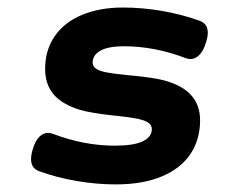

<svg xmlns="http://www.w3.org/2000/svg" viewBox="-20 -482 640 513"><path d="M512.7 -426.8Q535.2 -418.9 535.2 -394.5Q535.2 -382.8 529.3 -365.2Q522.5 -344.2 511.7 -334.2Q501 -324.2 488.8 -324.2Q483.4 -324.2 476.1 -326.7Q393.1 -358.4 311 -358.4Q270 -358.4 248.8 -346.9Q227.5 -335.4 227.5 -314Q227.5 -296.4 261.7 -289.1Q275.4 -286.1 320.8 -281.2Q366.7 -277.3 400.4 -271.2Q434.1 -265.1 460.4 -251Q514.6 -221.7 514.6 -160.6Q514.6 -109.4 489 -70.8Q463.4 -32.2 412.6 -10.7Q361.8 10.7 289.1 10.7Q238.3 10.7 185.3 1.7Q132.3 -7.3 85 -24.4Q63 -32.2 63 -56.6Q63 -69.8 68.4 -85.9Q75.2 -107.4 85.7 -117.2Q96.2 -127 108.4 -127Q113.8 -127 121.1 -124.5Q204.6 -92.8 286.6 -92.8Q337.4 -92.8 361.6 -104.5Q385.7 -116.2 385.7 -137.2Q385.7 -147.5 376.7 -153.8Q367.7 -160.2 350.1 -164.1Q333 -168 293 -172.4Q244.6 -177.2 211.4 -184.1Q178.2 -190.9 152.3 -206.1Q100.6 -235.8 100.6 -297.9Q100.6 -348.6 126.5 -385.7Q152.3 -422.9 199.5 -442.4Q246.6 -461.9 308.6 -461.9Q359.4 -461.9 412.4 -452.9Q465.3 -443.8 512.7 -426.8Z"/></svg>

Font: Courier Prime Sans
Style: Bold Italic
Weight: 700
Italic angle: -10°
Designer: Alan Dague-Greene
Foundry: Quote-Unquote Apps
Version: Version 3.020